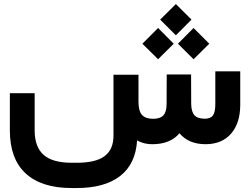

<svg xmlns="http://www.w3.org/2000/svg" viewBox="-20 -721 1250 960"><path d="M780.8 -623 859.4 -700.7 937.5 -623 859.4 -544.4ZM869.6 -502.4 947.8 -581.1 1026.4 -502.4 947.8 -424.8ZM691.9 -502.4 770.5 -581.1 848.6 -502.4 770.5 -424.8ZM672.4 -213.4Q672.4 -166 689.9 -146.5Q707.5 -127 745.6 -127Q780.8 -127 796.9 -144.3Q813 -161.6 813 -201.7L813.5 -329.1V-348.6H833H916H935.5V-329.1L936 -202.6Q936.5 -161.6 952.6 -144.5Q968.8 -127.4 1004.9 -127.4Q1032.2 -127.4 1044.4 -143.6Q1056.6 -159.7 1056.6 -200.7V-344.7V-364.3H1076.2H1161.6H1181.2V-344.7V-196.8Q1181.2 -105.5 1135.3 -52.7Q1089.4 0 1007.8 0Q923.3 0 877.4 -54.7Q831.1 0 742.7 0Q728.5 0 715.3 -2Q702.1 -3.9 689.5 -8.3Q676.8 -12.7 665.5 -19Q658.2 99.1 580.6 159.2Q502.9 219.2 363.3 219.2H338.4Q187.5 219.2 108.4 146.2Q29.3 73.2 29.3 -68.8V-235.4V-254.9H48.8H133.8H153.3V-235.4V-69.3Q153.3 13.7 198 53.2Q242.7 92.8 338.4 92.8H363.3Q459.5 92.8 503.4 59.3Q547.4 25.9 547.4 -42.5V-327.6V-347.2H566.9H652.8H672.4V-327.6Z"/></svg>

Font: Shabnam FD-WOL
Style: Bold-FD-WOL
Weight: 700
Foundry: DejaVu fonts team - Redesigned by Saber Rastikerdar - Based on Vazir font
Version: Version 5.0.0